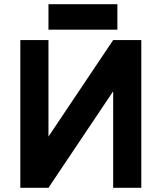

<svg xmlns="http://www.w3.org/2000/svg" viewBox="-20 -890 766 910"><path d="M649.7 -700V0H516.3V-457.3L209.7 0H76.3V-700H209.7V-242.7L516.3 -700ZM209.7 -749.3H536.3V-870H209.7Z"/></svg>

Font: Unageo Variable
Style: Regular
Weight: 300
Designer: Richard Sepsi
Foundry: Richard Sepsi
Version: Version 2.200